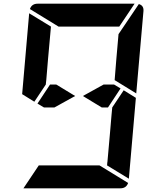

<svg xmlns="http://www.w3.org/2000/svg" viewBox="-20 -1020 856 1040"><path d="M633 -541 565 -438H531L429 -500L541 -562H598ZM650 -531 716 -490 678 -52 560 -124 561 -138 562 -144 576 -302 584 -396 588 -438ZM166 -469 100 -510 138 -948 256 -876 240 -698 231 -590 228 -562ZM297 -876 142 -971Q152 -1000 184 -1000H390H514H709L626 -876H587H503H379ZM732 -998Q760 -990 757 -959L718 -514L601 -586L610 -698L622 -835ZM519 -124 674 -29Q664 0 632 0H426H302H107L190 -124H229H313H437ZM275 -438H218L183 -459L251 -562H285L387 -500Z"/></svg>

Font: DSEG14 Modern
Style: Bold Italic
Weight: 700
Italic angle: -5°
Designer: Keshikan(Twitter:@keshinomi_88pro)
Version: Version 0.46